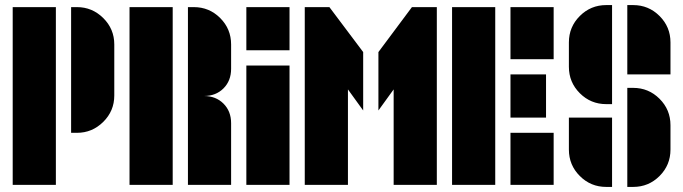

<svg xmlns="http://www.w3.org/2000/svg" viewBox="-20 -728 2690 756"><path d="M30 0V-700H200V0ZM283 -700Q343 -700 386.5 -657Q430 -614 430 -553V-352Q430 -291 386.5 -248Q343 -205 283 -205H260V-700Z M743 -700Q804 -700 847 -657Q890 -614 890 -553V-457Q890 -410 860 -380Q830 -350 783 -350Q830 -350 860 -320Q890 -290 890 -243V0H720V-350V-700ZM490 0V-700H660V0Z M950 0V-470H1120V0ZM950 -530V-700H1120V-530Z M1180 -700H1277L1410 -523V-293L1350 -376V0H1180ZM1470 -523 1602 -700H1700V0H1530V-376L1470 -293Z M1760 0V-700H1930V0ZM1990 -495V-700H2160V-495ZM1990 0V-205H2160V0ZM2130 -435V-265H1990V-435Z M2473 -382Q2534 -382 2577 -339Q2620 -296 2620 -235V-139Q2620 -78 2577 -35Q2534 8 2473 8H2450V-382ZM2220 -139V-265H2390V8H2367Q2306 8 2263 -35Q2220 -78 2220 -139ZM2220 -561Q2220 -622 2263 -665Q2306 -708 2367 -708H2390V-318H2367Q2306 -318 2263 -361Q2220 -404 2220 -465ZM2473 -708Q2534 -708 2577 -665Q2620 -622 2620 -561V-435H2450V-708Z"/></svg>

Font: Promplate
Style: Bold
Weight: 400
Designer: Evgeny Tarasenko
Foundry: Evgeny Tarasenko
Version: Version 1.000